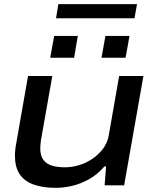

<svg xmlns="http://www.w3.org/2000/svg" viewBox="-20 -893 738 925"><path d="M249 12Q185 12 140.5 -4.5Q96 -21 74 -55Q52 -89 52 -142Q52 -156 53.5 -171Q55 -186 58 -201L115 -527H232L177 -216Q176 -206 175 -196.5Q174 -187 174 -178Q174 -143 189 -123Q204 -103 230.5 -95Q257 -87 292 -87Q327 -87 361.5 -97.5Q396 -108 426 -128.5Q456 -149 477 -177.5Q498 -206 504 -241L554 -527H671L578 0H484L491 -91H483Q448 -51 408 -29Q368 -7 327.5 2.5Q287 12 249 12ZM222 -615 241 -720H355L337 -615ZM469 -615 488 -720H604L585 -615ZM250 -805 261 -873H640L628 -805Z"/></svg>

Font: Archivo Expanded Medium
Style: Italic
Weight: 500
Width: 7
Italic angle: -10°
Designer: Hector Gatti
Foundry: Omnibus-Type
Version: Version 2.001